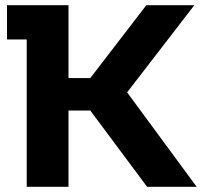

<svg xmlns="http://www.w3.org/2000/svg" viewBox="-20 -720 778 740"><path d="M738 0H547L328 -294H244V0H83V-568H7V-700H244V-419H328L544 -700H729L470 -364Z"/></svg>

Font: mBank
Style: Bold
Weight: 700
Designer: Julieta Ulanovsky
Foundry: Julieta Ulanovsky
Version: Version 7.200